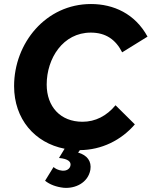

<svg xmlns="http://www.w3.org/2000/svg" viewBox="-20 -730 753 954"><path d="M296 203C353 208 417 179 429 114C436 71 413 41 368 28L377 16C485 15 582 -33 650 -112L554 -207C510 -154 454 -125 390 -125C280 -125 212 -200 212 -310C212 -440 293 -568 431 -568C506 -568 555 -533 587 -470L713 -548C651 -662 544 -710 432 -710C208 -710 50 -516 50 -302C50 -139 152 -20 301 9L273 55C320 59 334 75 330 93C327 109 311 120 289 118C268 116 254 107 246 100L204 168C227 187 260 199 296 203Z"/></svg>

Font: Fixel Display
Style: Bold Italic
Weight: 700
Italic angle: -10°
Designer: AlfaBravo + MacPaw
Foundry: Kyrylo Tkachov, Marchela Mozhyna, Serhii Makarenko, Maria Weinstein, Zakhar Kryvoshyya
Version: Version 1.210;Glyphs 3.2 (3217)